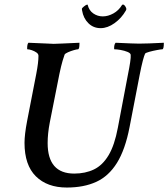

<svg xmlns="http://www.w3.org/2000/svg" viewBox="-20 -838 754 860"><path d="M279.3 2Q191.4 2 140.6 -48.3Q89.8 -98.6 89.8 -198.2Q89.8 -235.4 101.6 -296.9L142.6 -507.8Q147.5 -533.2 149.9 -553.2Q152.3 -573.2 152.3 -587.9Q152.3 -596.7 143.1 -603Q133.8 -609.4 122.1 -613.3Q110.4 -617.2 102.5 -617.2Q101.6 -617.2 101.6 -621.1Q101.6 -640.6 107.4 -646.5Q159.2 -644.5 187.5 -643.1Q215.8 -641.6 220.7 -641.6Q231.4 -641.6 260.7 -643.1Q290 -644.5 335.9 -646.5V-642.6Q335.9 -617.2 329.1 -617.2Q324.2 -617.2 310.5 -613.3Q296.9 -609.4 284.7 -604Q272.5 -598.6 269.5 -593.8Q266.6 -586.9 260.3 -565.4Q253.9 -543.9 246.1 -506.8L203.1 -290Q198.2 -264.6 195.8 -241.7Q193.4 -218.8 193.4 -197.3Q193.4 -60.5 312.5 -60.5Q362.3 -60.5 400.9 -79.1Q439.5 -97.7 466.3 -142.6Q493.2 -187.5 507.8 -265.6L552.7 -502Q559.6 -536.1 563 -559.1Q566.4 -582 565.4 -591.8Q565.4 -599.6 551.3 -605.5Q537.1 -611.3 520 -614.3Q502.9 -617.2 492.2 -617.2Q491.2 -617.2 491.2 -623Q491.2 -639.6 498 -646.5Q539.1 -644.5 565.4 -643.6Q591.8 -642.6 602.5 -642.6Q621.1 -642.6 648.9 -643.6Q676.8 -644.5 713.9 -646.5Q713.9 -617.2 707 -617.2Q701.2 -617.2 683.1 -613.8Q665 -610.4 648.9 -606Q632.8 -601.6 629.9 -597.7Q626 -589.8 619.6 -565.9Q613.3 -542 605.5 -502L560.5 -269.5Q541 -168 503.9 -108.4Q466.8 -48.8 411.1 -23.4Q355.5 2 279.3 2ZM430.7 -711.9Q398.4 -711.9 376 -733.9Q353.5 -755.9 347.7 -791L346.7 -797.9Q346.7 -801.8 356 -809.1Q365.2 -816.4 370.1 -817.4Q373 -817.4 373 -815.4Q378.9 -791 397.9 -777.8Q417 -764.6 440.4 -764.6Q463.9 -764.6 487.8 -777.8Q511.7 -791 526.4 -815.4Q528.3 -818.4 532.2 -817.4Q537.1 -816.4 541.5 -809.1Q545.9 -801.8 545.9 -797.9Q545.9 -794.9 543.9 -791Q524.4 -756.8 493.2 -734.4Q461.9 -711.9 430.7 -711.9Z"/></svg>

Font: Crimson Text SemiBold
Style: Italic
Weight: 600
Italic angle: -11°
Designer: Sebastian Kosch
Foundry: Sebastian Kosch
Version: Version 1.100; ttfautohint (v1.8.4)